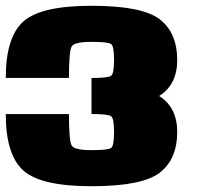

<svg xmlns="http://www.w3.org/2000/svg" viewBox="-20 -895 759 665"><path d="M296.9 -625Q355.5 -625 365.2 -632.8Q375 -640.6 375 -687.5Q375 -734.4 365.2 -742.2Q355.5 -750 296.9 -750Q238.3 -750 228.5 -734.4Q218.8 -718.8 218.8 -625H0Q0 -765.6 60.5 -820.3Q121.1 -875 296.9 -875Q472.7 -875 533.2 -828.1Q593.8 -781.2 593.8 -687.5Q593.8 -601.6 531.2 -562.5Q593.8 -523.4 593.8 -437.5Q593.8 -343.8 533.2 -296.9Q472.7 -250 296.9 -250Q121.1 -250 60.5 -304.7Q0 -359.4 0 -500H218.8Q218.8 -406.2 228.5 -390.6Q238.3 -375 296.9 -375Q355.5 -375 365.2 -382.8Q375 -390.6 375 -437.5Q375 -484.4 365.2 -492.2Q355.5 -500 296.9 -500Z"/></svg>

Font: CraftyPE
Style: Regular
Weight: 400
Designer: Erek Butcher
Foundry: Haunted Coop
Version: Version 0.018;April 4, 2024;FontCreator 15.0.0.2962 64-bit